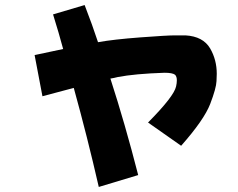

<svg xmlns="http://www.w3.org/2000/svg" viewBox="-20 -690 943 760"><path d="M230 -496Q214 -556 190 -633L315 -670Q346 -590 368 -523Q429 -534 535 -542Q641 -550 673 -550Q695 -550 714 -550Q784 -546 812 -498Q838 -453 838 -398Q838 -397 837 -369Q836 -341 812 -278.5Q788 -216 697 -113L566 -205Q669 -309 677 -348Q680 -361 680 -372Q680 -387 673 -394Q663 -402 631 -402Q513 -398 446 -385Q431 -381 417 -379Q475 -200 527 3L371 50Q326 -147 272 -342Q227 -330 148 -309L117 -472Q186 -487 230 -496Z"/></svg>

Font: KN Bobohei
Style: Bold
Weight: 700
Designer: Kingnam Type Foundry
Version: Version 1.710;March 18, 2023